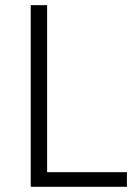

<svg xmlns="http://www.w3.org/2000/svg" viewBox="-20 -718 532 738"><path d="M98.1 0V-698.2H161.1V-56.2H467.8V0Z"/></svg>

Font: Anuphan Light
Style: Regular
Weight: 300
Designer: Mike Abbink, Paul van der Laan, Pieter van Rosmalen, Mint Tantisuwanna
Foundry: Bold Monday; Cadson Demak
Version: Version 3.002;hotconv 1.0.109;makeotfexe 2.5.65596